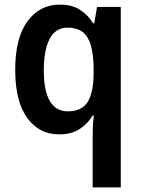

<svg xmlns="http://www.w3.org/2000/svg" viewBox="-20 -573 614 833"><path d="M382 16Q382 -2 383 -25Q384 -48 387 -72H382Q360 -35 324.5 -12.5Q289 10 236 10Q150 10 98 -61.5Q46 -133 46 -270Q46 -408 99 -480.5Q152 -553 240 -553Q292 -553 326.5 -531Q361 -509 384 -472H389L401 -543H504V240H382ZM275 -90Q334 -90 359.5 -129.5Q385 -169 386 -250V-273Q386 -363 361 -408Q336 -453 273 -453Q221 -453 195.5 -404.5Q170 -356 170 -268Q170 -90 275 -90Z"/></svg>

Font: Noto Sans Hebrew SemiCondensed SemiBold
Style: Regular
Weight: 600
Width: 4
Designer: Monotype Design Team
Foundry: Monotype Imaging Inc.
Version: Version 2.004; ttfautohint (v1.8.4.7-5d5b)